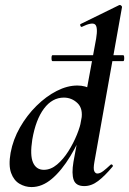

<svg xmlns="http://www.w3.org/2000/svg" viewBox="-20 -746 524 779"><path d="M193 -498Q189 -498 189 -510Q189 -522 193 -522H480Q484 -522 484 -510Q484 -498 480 -498ZM108 13Q82 13 59 -0.5Q36 -14 25 -44.5Q14 -75 23 -126Q33 -180 61 -229Q89 -278 128 -316.5Q167 -355 210 -377Q253 -399 294 -399Q327 -399 352.5 -383Q378 -367 380 -332L330 -246Q301 -171 265.5 -112.5Q230 -54 190.5 -20.5Q151 13 108 13ZM158 -57Q186 -57 211.5 -78.5Q237 -100 257.5 -132.5Q278 -165 292 -199.5Q306 -234 310 -260Q318 -305 294.5 -327.5Q271 -350 239 -350Q192 -350 158.5 -305.5Q125 -261 111 -180Q101 -116 114 -86.5Q127 -57 158 -57ZM322 9Q288 9 279 -16Q270 -41 278 -89L370 -589Q378 -637 365.5 -647Q353 -657 312 -637Q308 -636 306 -642Q304 -648 308 -649L463 -725Q468 -727 472 -723Q476 -719 475 -717L363 -89Q358 -61 362.5 -51.5Q367 -42 375 -42Q386 -42 399 -52Q412 -62 428 -77Q432 -81 436 -77Q440 -73 436 -69Q405 -32 378 -11.5Q351 9 322 9Z"/></svg>

Font: Cormorant Light
Style: Bold Italic
Weight: 700
Italic angle: -10°
Version: Version 4.000